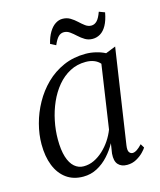

<svg xmlns="http://www.w3.org/2000/svg" viewBox="-111 -812 753 903"><g transform="rotate(-15 265.0 -361.0)"><path d="M416 -79.5Q412.5 -55.5 419 -46.5Q425.5 -37.5 435.5 -37.5Q445 -37.5 456.8 -45.2Q468.5 -53 482 -67.5L493.5 -48.5Q489.5 -41 476 -27Q462.5 -13 442 -1.5Q421.5 10 396 10Q368 10 352.8 -6.8Q337.5 -23.5 340.5 -60L348 -108.5Q331.5 -78 307 -50.8Q282.5 -23.5 251.2 -6.8Q220 10 183 10Q134.5 10 100.8 -14.5Q67 -39 49.2 -83.5Q31.5 -128 31.5 -188Q31.5 -235.5 44.8 -285.8Q58 -336 83.8 -382.5Q109.5 -429 147 -465.8Q184.5 -502.5 233.2 -524Q282 -545.5 341.5 -545.5Q365.5 -545.5 390.8 -539.5Q416 -533.5 436 -523L485 -542.5ZM401.5 -481Q390 -494.5 372.2 -501.5Q354.5 -508.5 332 -508.5Q289.5 -508.5 254.8 -490Q220 -471.5 193.2 -439.5Q166.5 -407.5 148.2 -366.2Q130 -325 120.8 -279.8Q111.5 -234.5 111.5 -190Q111.5 -138.5 122.2 -104.2Q133 -70 152.5 -53.2Q172 -36.5 197 -36.5Q224 -36.5 248 -48Q272 -59.5 293 -79Q314 -98.5 330 -122.5Q346 -146.5 356 -172.5ZM192.5 -633.5Q200.5 -666.5 213.8 -688.5Q227 -710.5 243.8 -721.5Q260.5 -732.5 278.5 -732.5Q300 -732.5 316.5 -722.5Q333 -712.5 346.8 -699.5Q360.5 -686.5 374 -676.5Q387.5 -666.5 403 -666.5Q418.5 -666.5 430.5 -678.8Q442.5 -691 453 -720.5L481 -710Q474 -672 461 -648.8Q448 -625.5 430.5 -615Q413 -604.5 393 -604.5Q372.5 -604.5 356.2 -614.2Q340 -624 326 -637Q312 -650 298.2 -660Q284.5 -670 269 -670Q253.5 -670 242 -658.5Q230.5 -647 219 -620Z"/></g></svg>

Font: Merriweather 72pt Light
Style: Italic
Weight: 300
Italic angle: -7.8°
Version: Version 2.101